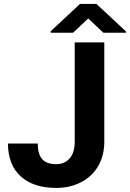

<svg xmlns="http://www.w3.org/2000/svg" viewBox="-20 -921 644 951"><path d="M350.1 -710.9H496.6V-218.8Q496.6 -150.9 466.6 -98.9Q436.5 -46.9 381.8 -18.6Q327.1 9.8 258.3 9.8Q145.5 9.8 82.5 -47.6Q19.5 -105 19.5 -210H167Q167 -157.7 189 -132.8Q210.9 -107.9 258.3 -107.9Q300.3 -107.9 325.2 -136.7Q350.1 -165.5 350.1 -218.8ZM604.5 -764.6V-758.8H492.2L417 -829.6L341.8 -758.8H231.4V-766.6L376 -901.4H458Z"/></svg>

Font: RobotoInd
Style: Bold
Weight: 700
Designer: Google
Version: Version 2.001150; 2014